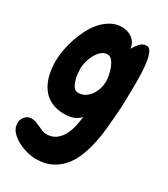

<svg xmlns="http://www.w3.org/2000/svg" viewBox="-213 -674 938 1073"><g transform="rotate(30 256.0 -138.0)"><path d="M471.7 -333Q471.7 -283.2 470.2 -233.4Q468.8 -183.6 464.8 -133.8Q461.9 -90.8 457 -42Q452.1 6.8 441.4 55.2Q430.7 103.5 413.1 147.9Q395.5 192.4 366.7 226.6Q337.9 260.7 296.9 281.2Q255.9 301.8 199.2 301.8Q172.9 301.8 140.1 293.5Q107.4 285.2 78.6 269.5Q49.8 253.9 29.8 231Q9.8 208 9.8 177.7Q9.8 155.3 25.9 136.2Q42 117.2 67.4 117.2Q83 117.2 97.2 122.6Q111.3 127.9 125.5 134.8Q139.6 141.6 152.8 147Q166 152.3 179.7 152.3Q215.8 152.3 240.2 134.3Q264.6 116.2 279.3 88.4Q293.9 60.5 301.3 27.8Q308.6 -4.9 311.5 -34.2Q292 -11.7 266.1 -3.4Q240.2 4.9 211.9 4.9Q160.2 4.9 124 -13.2Q87.9 -31.2 65.4 -63Q43 -94.7 32.2 -136.7Q21.5 -178.7 21.5 -227.5Q21.5 -257.8 27.8 -295.9Q34.2 -334 46.9 -373Q59.6 -412.1 78.6 -449.2Q97.7 -486.3 123 -514.6Q148.4 -543 180.2 -560.5Q211.9 -578.1 250 -578.1Q287.1 -578.1 315.9 -556.6Q344.7 -535.2 349.6 -496.1Q360.4 -516.6 377.9 -536.6Q395.5 -556.6 420.9 -556.6Q434.6 -556.6 443.8 -543Q453.1 -529.3 458.5 -507.3Q463.9 -485.4 466.8 -459.5Q469.7 -433.6 470.7 -408.7Q471.7 -383.8 471.7 -363.3Q471.7 -342.8 471.7 -333ZM323.2 -269.5Q323.2 -284.2 318.8 -307.6Q314.5 -331.1 306.2 -352.5Q297.9 -374 285.2 -389.6Q272.5 -405.3 254.9 -405.3Q232.4 -405.3 215.3 -389.6Q198.2 -374 186.5 -352.1Q174.8 -330.1 168.5 -305.2Q162.1 -280.3 162.1 -262.7Q162.1 -250 164.1 -228.5Q166 -207 172.4 -186.5Q178.7 -166 189.5 -151.4Q200.2 -136.7 217.8 -136.7Q244.1 -136.7 263.7 -149.4Q283.2 -162.1 296.4 -181.6Q309.6 -201.2 316.4 -224.6Q323.2 -248 323.2 -269.5Z"/></g></svg>

Font: Chewy
Style: Regular
Weight: 400
Version: Version 1.001